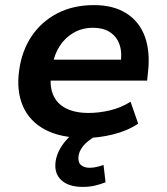

<svg xmlns="http://www.w3.org/2000/svg" viewBox="-20 -531 654 753"><path d="M315 10Q218 10 157 -22.5Q96 -55 70 -114.5Q44 -174 55 -254Q65 -330 103 -387.5Q141 -445 203.5 -478Q266 -511 349 -511Q425 -511 476 -478.5Q527 -446 548.5 -386.5Q570 -327 560 -244L557 -215H156L168 -297H470L452 -276Q460 -322 449.5 -354Q439 -386 412.5 -404Q386 -422 344 -422Q303 -422 269.5 -403Q236 -384 214.5 -351Q193 -318 186 -275L182 -252Q173 -199 187 -162.5Q201 -126 237 -107Q273 -88 328 -88Q369 -88 412.5 -98.5Q456 -109 492 -132L522 -46Q478 -17 422 -3.5Q366 10 315 10ZM304 202Q249 202 220.5 175.5Q192 149 198 103Q204 60 238.5 20Q273 -20 324 -42L360 0Q343 9 327 21.5Q311 34 300.5 49.5Q290 65 288 81Q285 106 298 116.5Q311 127 331 127Q345 127 358 124Q371 121 386 116L394 184Q373 192 352 197Q331 202 304 202Z"/></svg>

Font: Nunito Sans 7pt
Style: Bold Italic
Weight: 700
Italic angle: -9°
Version: Version 3.101;gftools[0.9.27]